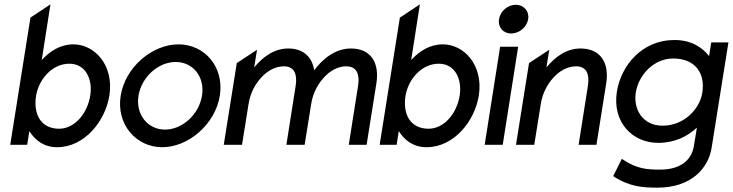

<svg xmlns="http://www.w3.org/2000/svg" viewBox="-20 -666 3370 883"><path d="M27 0H105L115 -63C140 -23 180 11 243 11C368 11 464 -108 483 -226C505 -368 414 -462 318 -462C257 -462 210 -431 172 -390L212 -646L120 -585ZM146 -226C158 -299 218 -373 299 -373C375 -373 407 -300 395 -226C382 -145 324 -74 252 -74C170 -74 132 -138 146 -226Z M535 -226C514 -95 605 11 726 11C847 11 970 -95 991 -226C1012 -357 922 -462 801 -462C680 -462 556 -357 535 -226ZM617 -226C631 -312 708 -381 788 -381C868 -381 923 -312 909 -226C895 -140 819 -70 739 -70C659 -70 603 -140 617 -226Z M1009 0H1093L1123 -187C1131 -240 1156 -283 1184 -312C1209 -339 1245 -361 1286 -361C1333 -361 1348 -325 1340 -273L1297 0H1381L1411 -187C1419 -240 1444 -283 1472 -312C1497 -339 1532 -361 1573 -361C1620 -361 1635 -325 1627 -273L1584 0H1666L1711 -283C1726 -378 1685 -443 1594 -443C1522 -443 1465 -396 1425 -343V-342V-341C1417 -404 1374 -443 1306 -443C1240 -443 1189 -404 1149 -356L1162 -437L1069 -376Z M1726 0H1804L1814 -63C1839 -23 1879 11 1942 11C2067 11 2163 -108 2182 -226C2204 -368 2113 -462 2017 -462C1956 -462 1909 -431 1871 -390L1911 -646L1819 -585ZM1845 -226C1857 -299 1917 -373 1998 -373C2074 -373 2106 -300 2094 -226C2081 -145 2023 -74 1951 -74C1869 -74 1831 -138 1845 -226Z M2275 -578C2269 -541 2294 -512 2331 -512C2368 -512 2403 -541 2409 -578C2415 -615 2389 -644 2352 -644C2315 -644 2281 -615 2275 -578ZM2209 0H2292L2363 -451H2280Z M2353 0H2437L2467 -187C2475 -240 2500 -283 2528 -312C2553 -339 2589 -361 2630 -361C2677 -361 2692 -325 2684 -273L2641 0H2723L2768 -283C2783 -378 2741 -443 2650 -443C2584 -443 2533 -404 2493 -356L2506 -437L2413 -376Z M2817 -245C2795 -103 2889 -9 3007 -9C3082 -9 3141 -38 3185 -79L3171 6C3160 75 3103 114 3017 114C2959 114 2911 112 2845 68L2840 64L2800 144L2803 146C2876 193 2936 197 3004 197C3158 197 3238 109 3253 12L3330 -471H3251L3241 -408C3210 -448 3159 -482 3082 -482C2931 -482 2836 -363 2817 -245ZM2904 -240C2917 -323 2988 -397 3076 -397C3176 -397 3224 -331 3210 -240C3198 -164 3126 -88 3027 -88C2935 -88 2892 -164 2904 -240Z"/></svg>

Font: Charger Pro
Style: BdNarObl
Weight: 700
Designer: Jasper
Foundry: Cannot Into Space Fonts
Version: Version 1.09